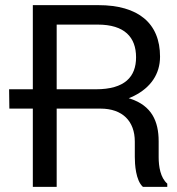

<svg xmlns="http://www.w3.org/2000/svg" viewBox="-20 -731 693 751"><path d="M373 -306.2C459.5 -306.2 507.3 -256.8 507.3 -177.2V-117.2C507.3 -88.9 510.7 -25.4 539.1 0H634.3V-12.7C607.4 -35.6 600.6 -80.1 600.6 -116.2V-178.2C600.6 -257.3 572.8 -317.4 490.2 -344.7C487.8 -345.2 485.8 -346.2 483.4 -346.7C490.7 -349.6 497.6 -352.5 504.4 -356C568.8 -388.2 606 -440.9 606 -509.3C606 -640.6 520.5 -710.9 364.7 -710.9H108.4V-381.8H15.6L16.6 -306.2H108.4V0H201.7V-306.2ZM201.7 -381.8V-634.8H362.3C467.3 -634.8 512.2 -585.4 512.2 -506.8C512.2 -430.7 468.3 -381.8 355 -381.8Z"/></svg>

Font: Bert Sans
Style: Regular
Weight: 400
Designer: Christian Robertson (Google), Cristiano Sobral
Foundry: Google, Cristiano Sobral
Version: Version 3.101